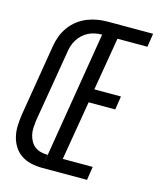

<svg xmlns="http://www.w3.org/2000/svg" viewBox="-111 -813 736 892"><g transform="rotate(15 257.0 -367.5)"><path d="M176 0 297 -735H514L504 -670H360L317 -415H445L435 -350H307L259 -65H403L393 0ZM176 0Q149 0 123 -6Q97 -12 76 -26Q55 -40 41.5 -61.5Q28 -83 22 -108Q16 -133 17 -160Q18 -187 22 -214L79 -559Q83 -584 92 -608Q101 -632 116.5 -653.5Q132 -675 153.5 -691.5Q175 -708 199 -717.5Q223 -727 247.5 -731Q272 -735 297 -735L287 -670Q271 -670 254.5 -667Q238 -664 222.5 -656.5Q207 -649 194 -637Q181 -625 172 -610.5Q163 -596 158 -580.5Q153 -565 151 -549L93 -204Q91 -187 90 -170Q89 -153 92.5 -137Q96 -121 104 -106.5Q112 -92 124.5 -82.5Q137 -73 153 -69Q169 -65 186 -65Z"/></g></svg>

Font: Iosevka Term Curly
Style: Italic
Weight: 400
Italic angle: -9°
Designer: Belleve Invis
Foundry: Belleve Invis
Version: Version 32.3.0